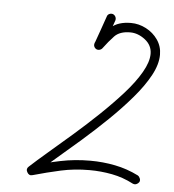

<svg xmlns="http://www.w3.org/2000/svg" viewBox="-48 -643 646 712"><g transform="rotate(5 275.0 -287.5)"><path d="M344 -598Q351 -595 354 -588.5Q357 -582 355 -575Q346 -550 337 -524.5Q328 -499 319 -473Q316 -466 309.5 -463Q303 -460 296 -462Q289 -465 286 -471.5Q283 -478 286 -485Q295 -510 304 -535.5Q313 -561 322 -587Q324 -594 330.5 -597Q337 -600 344 -598ZM292 -465Q286 -469 285 -476.5Q284 -484 288 -490Q314 -524 340 -547.5Q366 -571 414 -571Q443 -571 470 -557Q497 -543 514 -518.5Q531 -494 531 -463Q531 -427 508.5 -385.5Q486 -344 447.5 -299Q409 -254 363 -209.5Q317 -165 269 -123Q221 -81 178.5 -45Q136 -9 106 19Q101 23 95.5 20Q90 17 86 10Q83 4 83 -2.5Q83 -9 89 -11Q144 -27 197 -38Q250 -49 308 -49Q355 -49 400.5 -40Q446 -31 488 -10Q488 -10 488 -10Q488 -10 488 -10Q494 -6 496.5 1Q499 8 496 14Q492 20 485.5 22.5Q479 25 472 22Q434 2 392.5 -6Q351 -14 308 -14Q252 -14 202 -3Q152 8 99 23Q86 27 79 14Q72 2 82 -7Q109 -32 150 -67Q191 -102 237.5 -142.5Q284 -183 329.5 -226.5Q375 -270 413 -312.5Q451 -355 473.5 -394Q496 -433 496 -463Q496 -495 469.5 -515.5Q443 -536 414 -536Q375 -536 355.5 -515.5Q336 -495 316 -468Q312 -463 304.5 -462Q297 -461 292 -465Z"/></g></svg>

Font: FRB American Cursive
Style: Italic
Weight: 400
Italic angle: -25°
Version: Version 2.0;Modular Font Editor K font №1